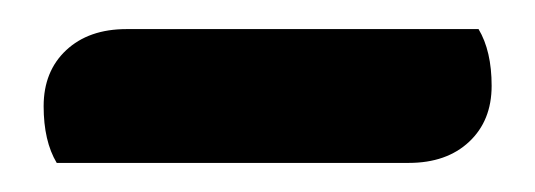

<svg xmlns="http://www.w3.org/2000/svg" viewBox="-20 -733 368 132"><path d="M318 -674Q318 -650 302.5 -635.5Q287 -621 261 -621H19Q10 -636 10 -660Q10 -684 25.5 -698.5Q41 -713 67 -713H309Q318 -698 318 -674Z"/></svg>

Font: Sansita ExtraBold
Style: Regular
Weight: 800
Designer: Pablo Cosgaya
Foundry: Omnibus-Type
Version: Version 1.006